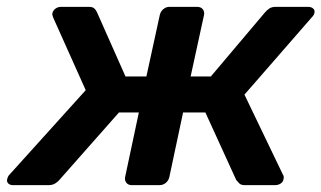

<svg xmlns="http://www.w3.org/2000/svg" viewBox="-43 -540 937 560"><path d="M-5 0Q-14 0 -19 -5Q-24 -10 -22 -18Q-21 -22 -19.5 -25Q-18 -28 -15 -31L207 -277L112 -489Q111 -492 110 -495.5Q109 -499 110 -502Q112 -510 119 -515Q126 -520 135 -520H216Q227 -520 232 -515.5Q237 -511 240 -504L323 -317H384L423 -496Q425 -506 433 -513Q441 -520 451 -520H532Q543 -520 548.5 -513Q554 -506 552 -496L513 -317H572L730 -504Q736 -511 743 -515.5Q750 -520 761 -520H856Q865 -520 870.5 -515Q876 -510 874 -502Q873 -496 866 -489L670 -264L782 -31Q784 -28 784.5 -25Q785 -22 784 -18Q783 -10 776 -5Q769 0 759 0H671Q660 0 655 -5Q650 -10 646 -15L556 -212H491L451 -24Q449 -14 441 -7Q433 0 422 0H341Q331 0 325.5 -7Q320 -14 322 -24L362 -212H304L130 -15Q126 -10 118 -5Q110 0 99 0Z"/></svg>

Font: Rubik Light Medium
Style: Italic
Weight: 500
Italic angle: -12°
Version: Version 2.104